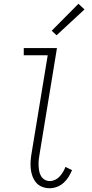

<svg xmlns="http://www.w3.org/2000/svg" viewBox="-20 -990 490 1018"><path d="M244 8Q222 8 203 0.5Q184 -7 171.5 -22Q159 -37 152 -56Q145 -75 143 -95.5Q141 -116 142.5 -137.5Q144 -159 148 -181L233 -697H106V-735H282L190 -174Q187 -159 185.5 -144Q184 -129 184.5 -114Q185 -99 187.5 -84.5Q190 -70 197 -57.5Q204 -45 216.5 -37.5Q229 -30 244 -30Q258 -30 272 -36.5Q286 -43 296 -54Q306 -65 314 -78Q322 -91 327 -105L362 -88Q354 -69 343.5 -52Q333 -35 317.5 -21Q302 -7 282.5 0.5Q263 8 244 8ZM280 -803 254 -827 396 -970 428 -940Z"/></svg>

Font: Iosevka Etoile Extralight
Style: Italic
Weight: 200
Italic angle: -9°
Designer: Belleve Invis
Foundry: Belleve Invis
Version: Version 22.1.2; ttfautohint (v1.8.4)